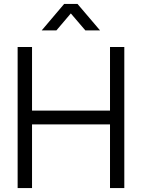

<svg xmlns="http://www.w3.org/2000/svg" viewBox="-20 -960 724 980"><path d="M268 -805H193L307.5 -940H375.5L490.5 -805H415.5L341.5 -891.5ZM143.5 0H70V-720H143.5V-395.5H541.5V-720H614.5V0H541.5V-325H143.5Z"/></svg>

Font: CCSD_manrope
Style: Regular
Weight: 400
Designer: Mikhail Sharanda
Foundry: Mikhail Sharanda
Version: Version 4.503